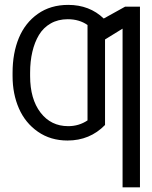

<svg xmlns="http://www.w3.org/2000/svg" viewBox="-20 -573 633 797"><path d="M561 -545.4V204.6H488.8V-454.1L416 -409.2V-54.2Q353 10.3 260.3 10.3Q189.9 10.3 137.5 -26.1Q85 -62.5 58.6 -122.8Q32.2 -183.1 32.2 -257.3V-271Q32.2 -352.5 58.3 -415.5Q84.5 -478.5 137.2 -515.6Q189.9 -552.7 263.2 -552.7Q351.6 -552.7 410.6 -496.1L499.5 -545.4ZM263.2 -49.3Q307.6 -49.3 343.3 -73.2V-469.2Q309.1 -493.2 261.2 -493.2Q221.2 -493.2 190.7 -475.8Q160.2 -458.5 141.8 -428Q123.5 -397.5 114.3 -357.9Q105 -318.4 105 -271V-257.3Q105 -162.1 148.2 -105.7Q191.4 -49.3 263.2 -49.3Z"/></svg>

Font: Interop Light
Style: Regular
Weight: 300
Designer: Rasmus Andersson, Google, Jang Haemin
Foundry: jhaemin
Version: Version 1.007